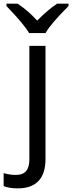

<svg xmlns="http://www.w3.org/2000/svg" viewBox="-75 -786 394 1046"><path d="M22 240.2Q-23.9 240.2 -55.2 228V157.2Q-21.5 167 11.2 167Q49.3 167 67.1 146.2Q85 125.5 85 83V-536.1H172.9V80.1Q172.9 160.2 134.5 200.2Q96.2 240.2 22 240.2ZM-39.6 -766.1H20.5Q76.2 -730 127.4 -673.8Q189 -735.4 236.3 -766.1H298.3V-752.9Q198.2 -652.8 173.3 -606H83.5Q54.2 -655.8 -39.6 -752.9Z"/></svg>

Font: NotoSans
Style: Regular
Weight: 400
Designer: Monotype Design team
Foundry: Monotype Imaging Inc.
Version: Version 1.04; ttfautohint (v1.4.1)